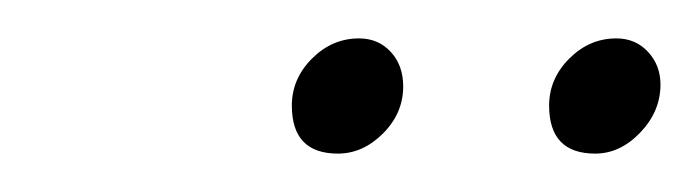

<svg xmlns="http://www.w3.org/2000/svg" viewBox="-20 -707 364 100"><path d="M156 -627Q132 -627 132 -652Q132 -666 142.5 -676.5Q153 -687 167 -687Q177 -687 183.5 -680Q190 -673 190 -662Q190 -648 179.5 -637.5Q169 -627 156 -627ZM290 -627Q266 -627 266 -652Q266 -666 276.5 -676.5Q287 -687 301 -687Q311 -687 317.5 -680Q324 -673 324 -663Q324 -649 313.5 -638Q303 -627 290 -627Z"/></svg>

Font: Poppins Thin
Style: Italic
Weight: 250
Italic angle: -10°
Designer: Ninad Kale (Devanagari), Jonny Pinhorn (Latin)
Foundry: Indian Type Foundry
Version: Version 3.200;PS 1.000;hotconv 16.6.54;makeotf.lib2.5.65590